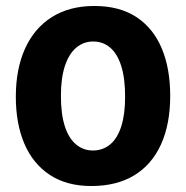

<svg xmlns="http://www.w3.org/2000/svg" viewBox="-20 -606 623 643"><path d="M399 -282Q399 -344 386 -385Q373 -426 349 -446.5Q325 -467 292 -467Q260 -467 235.5 -446.5Q211 -426 197.5 -385.5Q184 -345 184 -285Q184 -224 197 -183.5Q210 -143 234.5 -122.5Q259 -102 291 -102Q324 -102 348.5 -122Q373 -142 386 -182.5Q399 -223 399 -282ZM550 -285Q550 -190 519 -122Q488 -54 429 -18.5Q370 17 286 17Q203 17 146.5 -20.5Q90 -58 61.5 -125Q33 -192 33 -282Q33 -375 64 -443.5Q95 -512 154 -549Q213 -586 296 -586Q380 -586 436.5 -549Q493 -512 521.5 -444.5Q550 -377 550 -285Z"/></svg>

Font: Yaldevi ExtraLight
Style: Regular
Weight: 200
Designer: Sol Matas, Rajitha Manaperi, Kosala Senevirathne
Foundry: Mooniak
Version: Version 1.100